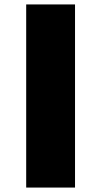

<svg xmlns="http://www.w3.org/2000/svg" viewBox="-20 -845 456 865"><path d="M98 0H318V-825H98Z"/></svg>

Font: Spartan Black
Style: Regular
Weight: 900
Designer: Matt Bailey, Mirko Velimirovic
Foundry: Matt Bailey
Version: Version 1.003; ttfautohint (v1.8.3)